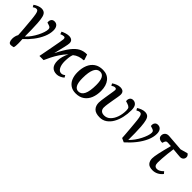

<svg xmlns="http://www.w3.org/2000/svg" viewBox="192 -1607 2866 2866"><g transform="rotate(45 1624.5 -174.0)"><path d="M186 188Q160 188 147.5 165.5Q135 143 135 105Q135 78 142 51Q149 24 161 5Q159 -36 157 -66Q155 -96 152.5 -125.5Q150 -155 146.5 -194Q143 -233 138 -291Q131 -364 123.5 -402Q116 -440 105.5 -453.5Q95 -467 78 -467Q52 -467 20 -444L2 -477Q28 -497 62.5 -511Q97 -525 126 -525Q163 -525 186.5 -508Q210 -491 222 -448Q234 -405 239 -326Q243 -265 244.5 -194.5Q246 -124 246 -51Q282 -84 313.5 -128Q345 -172 368.5 -218.5Q392 -265 405.5 -306Q419 -347 419 -375Q419 -397 408.5 -407.5Q398 -418 375 -425L337 -437Q332 -477 349 -501Q366 -525 401 -525Q442 -525 463.5 -496Q485 -467 485 -418Q485 -348 452.5 -272.5Q420 -197 365.5 -126Q311 -55 247 1Q249 20 250 49.5Q251 79 251 93Q251 121 249 142.5Q247 164 241 179Q207 188 186 188Z M979 14Q914 14 879.5 -25Q845 -64 845 -143Q846 -225 894 -324Q844 -271 806 -214Q768 -157 740.5 -101.5Q713 -46 693 0H605Q627 -114 644.5 -207.5Q662 -301 672.5 -360Q683 -419 683 -430Q683 -451 676.5 -458.5Q670 -466 656 -466Q643 -466 627 -461.5Q611 -457 596 -450L582 -490Q607 -503 642 -514Q677 -525 707 -525Q745 -525 767.5 -506.5Q790 -488 789 -450Q789 -429 774.5 -365Q760 -301 733 -192L735 -191Q798 -317 853 -389Q908 -461 965.5 -491Q1023 -521 1093 -519L1122 -433L1117 -421Q1071 -420 1028.5 -406Q986 -392 950 -362Q938 -335 933 -298Q928 -261 927 -212Q927 -138 951.5 -91.5Q976 -45 1019 -45Q1036 -45 1051.5 -52Q1067 -59 1080 -70L1099 -36Q1074 -14 1042 0Q1010 14 979 14Z M1381 14Q1315 14 1269.5 -17Q1224 -48 1201 -102.5Q1178 -157 1178 -229Q1178 -317 1205.5 -383.5Q1233 -450 1287 -487.5Q1341 -525 1422 -525Q1519 -525 1572.5 -459Q1626 -393 1626 -281Q1626 -196 1599 -129.5Q1572 -63 1517.5 -24.5Q1463 14 1381 14ZM1389 -35Q1450 -35 1481 -98.5Q1512 -162 1512 -293Q1512 -387 1487 -431.5Q1462 -476 1414 -476Q1293 -476 1293 -221Q1293 -125 1318 -80Q1343 -35 1389 -35Z M1888 14Q1801 14 1762 -26.5Q1723 -67 1723 -135Q1723 -152 1727 -185Q1731 -218 1737.5 -257.5Q1744 -297 1750 -335Q1756 -373 1760.5 -401.5Q1765 -430 1765 -439Q1765 -467 1736 -467Q1711 -467 1679 -444L1661 -477Q1688 -497 1723 -511Q1758 -525 1788 -525Q1872 -525 1872 -450Q1872 -430 1865 -389.5Q1858 -349 1849.5 -301Q1841 -253 1834.5 -208.5Q1828 -164 1828 -137Q1828 -98 1850 -76Q1872 -54 1916 -54Q1971 -54 2012 -93.5Q2053 -133 2076 -198.5Q2099 -264 2099 -341Q2099 -382 2085 -397.5Q2071 -413 2038 -424L1997 -437Q1991 -474 2008 -499.5Q2025 -525 2061 -525Q2100 -525 2125 -495Q2150 -465 2150 -397Q2150 -318 2133 -244Q2116 -170 2083 -112Q2050 -54 2001 -20Q1952 14 1888 14Z M2407 22 2344 -7Q2342 -42 2340 -69Q2338 -96 2335.5 -124.5Q2333 -153 2330 -192Q2327 -231 2321 -291Q2315 -364 2307.5 -402.5Q2300 -441 2289 -454.5Q2278 -468 2261 -468Q2236 -468 2203 -448L2185 -481Q2211 -499 2245.5 -512Q2280 -525 2309 -525Q2347 -525 2370 -508Q2393 -491 2405 -448Q2417 -405 2423 -326Q2427 -265 2428.5 -194.5Q2430 -124 2429 -51Q2465 -84 2496.5 -128Q2528 -172 2551.5 -218.5Q2575 -265 2588.5 -306Q2602 -347 2602 -375Q2602 -397 2591.5 -407.5Q2581 -418 2559 -425L2521 -437Q2515 -477 2532.5 -501Q2550 -525 2584 -525Q2625 -525 2646.5 -496Q2668 -467 2668 -418Q2668 -348 2634.5 -271.5Q2601 -195 2542 -120Q2483 -45 2407 22Z M3005 14Q2932 14 2903.5 -21Q2875 -56 2875 -109Q2875 -147 2892 -225.5Q2909 -304 2944 -436Q2901 -440 2869 -440Q2854 -440 2844.5 -433Q2835 -426 2828 -407L2819 -380Q2780 -377 2754.5 -394.5Q2729 -412 2729 -446Q2729 -482 2753.5 -504.5Q2778 -527 2820 -524L3080 -504L3197 -536Q3227 -513 3227 -484Q3227 -454 3207.5 -435.5Q3188 -417 3157 -417Q3140 -417 3103.5 -421Q3067 -425 3005 -430Q2997 -374 2991 -317Q2985 -260 2981.5 -210Q2978 -160 2978 -125Q2978 -85 2992.5 -65.5Q3007 -46 3039 -46Q3086 -46 3138 -100L3165 -68Q3136 -30 3094 -8Q3052 14 3005 14Z"/></g></svg>

Font: Literata 36pt Medium
Style: Italic
Weight: 500
Italic angle: -2°
Designer: Latin by Veronika Burian and Jose Scaglione. Greek by Irene Vlachou. Cyrillic by Vera Evstafieva
Foundry: TypeTogether
Version: Version 3.002